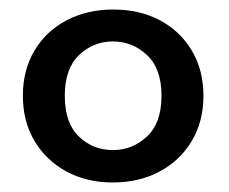

<svg xmlns="http://www.w3.org/2000/svg" viewBox="-20 -732 480 403"><path d="M217 -349Q162 -349 119.5 -372Q77 -395 52.5 -436Q28 -477 28 -531Q28 -585 52.5 -626Q77 -667 120 -689.5Q163 -712 218 -712Q273 -712 315.5 -689.5Q358 -667 382.5 -626Q407 -585 407 -531Q407 -477 382.5 -436Q358 -395 315 -372Q272 -349 217 -349ZM217 -417Q258 -417 288.5 -445.5Q319 -474 319 -531Q319 -588 288.5 -616.5Q258 -645 217 -645Q176 -645 146 -616.5Q116 -588 116 -531Q116 -474 145.5 -445.5Q175 -417 217 -417Z"/></svg>

Font: Host Grotesk Light Medium
Style: Regular
Weight: 500
Version: Version 1.003